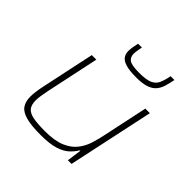

<svg xmlns="http://www.w3.org/2000/svg" viewBox="-191 -902 1073 1073"><g transform="rotate(45 346.0 -365.0)"><path d="M280 8Q206 8 164 -3.5Q122 -15 105 -39.5Q88 -64 88 -104Q88 -121 91 -143.5Q94 -166 99 -190L167 -510H203L136 -195Q131 -169 127.5 -148Q124 -127 124 -110Q124 -74 139.5 -55.5Q155 -37 190 -30.5Q225 -24 283 -24Q360 -24 406 -44Q452 -64 477 -96.5Q502 -129 514 -168Q526 -207 534 -246L590 -510H626L517 0H488L500 -86H496Q481 -61 457.5 -39.5Q434 -18 392.5 -5Q351 8 280 8ZM431 -597Q377 -597 347.5 -606Q318 -615 306.5 -631.5Q295 -648 295 -670Q295 -686 298 -703Q301 -720 305 -738H335Q332 -721 329.5 -706.5Q327 -692 327 -681Q327 -653 346.5 -640Q366 -627 424 -627Q480 -627 506.5 -639Q533 -651 544 -676Q555 -701 562 -738H592Q586 -707 578.5 -681.5Q571 -656 555.5 -637Q540 -618 510.5 -607.5Q481 -597 431 -597Z"/></g></svg>

Font: Saira Expanded Thin
Style: Italic
Weight: 250
Width: 7
Italic angle: -12°
Designer: Hector Gatti with collaboration of the Omnibus-Type team
Foundry: Omnibus-Type
Version: Version 1.101